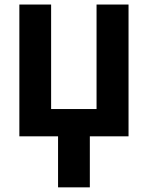

<svg xmlns="http://www.w3.org/2000/svg" viewBox="-20 -595 644 838"><path d="M64.5 0V-575.2H203.1V-119.1H401.4V-575.2H541V0H372.1V222.7H233.4V0Z"/></svg>

Font: Gothic A1 ExtraBold
Style: Regular
Weight: 800
Designer: HanYang I&C Co.,Ltd.
Foundry: HanYang I&C Co.,Ltd.
Version: Version 2.50